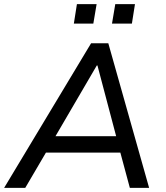

<svg xmlns="http://www.w3.org/2000/svg" viewBox="-37 -916 807 936"><path d="M-17 0 407 -705H491L690 0H596L543 -197L580 -172H155L201 -196L86 0ZM435 -597 223 -234 201 -252H560L534 -234L438 -597ZM509 -801 525 -896H621L606 -801ZM323 -801 338 -896H434L418 -801Z"/></svg>

Font: Nunito Sans 10pt Medium
Style: Italic
Weight: 500
Italic angle: -9°
Designer: Vernon Adams
Foundry: Vernon Adams
Version: Version 3.101;gftools[0.9.27]